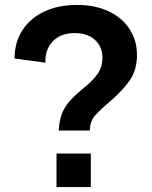

<svg xmlns="http://www.w3.org/2000/svg" viewBox="-20 -758 614 778"><path d="M218 -229Q220 -271 232 -300Q244 -329 266.5 -353Q289 -377 322 -404Q355 -430 375 -458Q395 -486 395 -524Q395 -569 364.5 -596.5Q334 -624 283 -624Q226 -624 194 -590.5Q162 -557 164 -504L39 -521Q39 -586 70.5 -635Q102 -684 159 -711Q216 -738 292 -738Q365 -738 419.5 -712.5Q474 -687 504.5 -641Q535 -595 535 -535Q535 -475 506.5 -433.5Q478 -392 426 -347Q391 -318 367.5 -292.5Q344 -267 344 -229ZM209 0V-136H348V0Z"/></svg>

Font: BDO Grotesk DemiBold
Style: Regular
Weight: 600
Designer: Deni Anggara
Foundry: Lokal Container
Version: Version 2.000